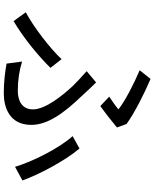

<svg xmlns="http://www.w3.org/2000/svg" viewBox="82 -894 835 1040"><g transform="rotate(90 500.0 -373.5)"><path d="M554 -499C591 -525 646 -569 670 -589L651 -641C592 -684 483 -739 407 -771L360 -712C436 -680 528 -632 572 -597C557 -584 529 -564 503 -547ZM324 9C368 17 423 24 485 24C557 24 656 -4 656 -125C656 -215 591 -303 498 -400C475 -425 450 -452 426 -476L365 -425C393 -401 423 -372 445 -350C499 -292 572 -201 572 -134C572 -70 518 -52 473 -52C411 -52 363 -60 313 -75ZM957 -77C926 -164 852 -306 784 -386L717 -349C785 -272 855 -131 883 -37ZM347 -229 300 -289C243 -228 128 -139 46 -95L94 -29C190 -86 289 -169 347 -229Z"/></g></svg>

Font: Squished Noto Sans CJK JP Regular
Style: Regular
Weight: 400
Designer: Ryoko NISHIZUKA (kana & ideographs); Paul D. Hunt (Latin, Greek & Cyrillic); Wenlong ZHANG (bopomofo); Sandoll Communica
Foundry: Adobe Systems Incorporated
Version: Version 1.004;PS 1.004;hotconv 1.0.82;makeotf.lib2.5.63406